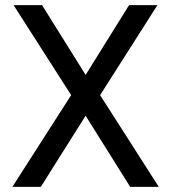

<svg xmlns="http://www.w3.org/2000/svg" viewBox="-20 -731 667 751"><path d="M314.9 -438 484.9 -710.9H595.7L371.6 -358.9L601.1 0H489.3L314.9 -278.3L139.6 0H28.3L258.3 -358.9L33.2 -710.9H144.5Z"/></svg>

Font: Heebo
Style: Regular
Weight: 400
Designer: Oded Ezer
Foundry: Ezer Type House
Version: Version 3.100